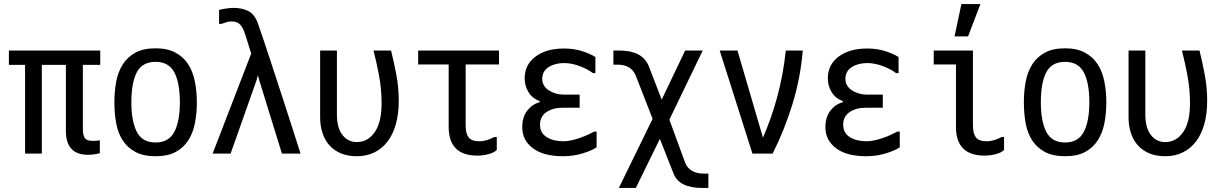

<svg xmlns="http://www.w3.org/2000/svg" viewBox="-20 -776 6040 950"><path d="M306 -455H187V-16H104V-455H24V-526H476V-455H390V-138Q390 -106 400 -92.5Q410 -79 437 -79Q444 -79 455 -79.5Q466 -80 474 -82V-18Q458 -14 444 -12Q430 -10 416 -10Q306 -10 306 -128Z M750 -3Q690 -3 650.5 -24Q611 -45 587.5 -81Q564 -117 555 -165.5Q546 -214 546 -270Q546 -326 555.5 -374.5Q565 -423 588.5 -459Q612 -495 651 -516Q690 -537 750 -537Q808 -537 847.5 -516Q887 -495 910.5 -459Q934 -423 944 -374Q954 -325 954 -270Q954 -215 944.5 -166.5Q935 -118 911.5 -81.5Q888 -45 849 -24Q810 -3 750 -3ZM750 -71Q815 -71 842.5 -123.5Q870 -176 870 -270Q870 -366 842.5 -418Q815 -470 750 -470Q684 -470 657 -418.5Q630 -367 630 -270Q630 -176 657 -123.5Q684 -71 750 -71Z M1064 -727Q1080 -731 1100 -734Q1120 -737 1137 -737Q1175 -737 1206.5 -722.5Q1238 -708 1255 -663Q1263 -641 1279.5 -592Q1296 -543 1317 -479.5Q1338 -416 1361 -345Q1384 -274 1405 -209.5Q1426 -145 1442.5 -93Q1459 -41 1467 -16H1375L1263 -378L1256 -404L1249 -378L1121 -16H1032L1223 -511L1195 -600Q1188 -624 1180 -638Q1172 -652 1163 -659Q1154 -666 1144 -668Q1134 -670 1123 -670Q1114 -670 1102 -666.5Q1090 -663 1076 -658H1064Z M1564 -526H1647V-210Q1647 -143 1674.5 -108Q1702 -73 1745 -73Q1800 -73 1834 -122Q1868 -171 1868 -264Q1868 -336 1855 -404.5Q1842 -473 1828 -526H1915Q1929 -470 1941 -406.5Q1953 -343 1953 -277Q1953 -212 1938.5 -161Q1924 -110 1897 -75Q1870 -40 1831.5 -21.5Q1793 -3 1746 -3Q1700 -3 1666 -17.5Q1632 -32 1609.5 -57.5Q1587 -83 1575.5 -118.5Q1564 -154 1564 -195Z M2438 -98V-34Q2424 -20 2396 -13Q2368 -6 2342 -6Q2200 -6 2200 -148V-457H2049V-526H2449V-457H2284V-156Q2284 -116 2298.5 -96.5Q2313 -77 2352 -77Q2371 -77 2390 -83Q2409 -89 2426 -98Z M2564 -146Q2564 -197 2589 -229Q2614 -261 2650 -270V-276Q2614 -289 2595 -320Q2576 -351 2576 -388Q2576 -456 2629.5 -496Q2683 -536 2771 -536Q2819 -536 2858.5 -523.5Q2898 -511 2926 -494V-414H2914Q2888 -434 2848 -449Q2808 -464 2771 -464Q2726 -464 2694.5 -444Q2663 -424 2663 -385Q2663 -367 2672 -352.5Q2681 -338 2696 -328.5Q2711 -319 2729.5 -313.5Q2748 -308 2766 -308H2848V-243H2764Q2716 -243 2684 -221.5Q2652 -200 2652 -159Q2652 -118 2685 -97.5Q2718 -77 2768 -77Q2787 -77 2808.5 -82Q2830 -87 2850.5 -94Q2871 -101 2889 -109.5Q2907 -118 2920 -125H2932V-47Q2906 -30 2861 -16.5Q2816 -3 2766 -3Q2668 -3 2616 -43Q2564 -83 2564 -146Z M3209 -188 3126 -401Q3104 -456 3037 -456H3015V-526H3046Q3101 -526 3137.5 -507Q3174 -488 3190 -449L3254 -283L3370 -526H3457L3292 -184L3370 29Q3392 83 3463 83H3485V154H3454Q3397 154 3360.5 135.5Q3324 117 3310 76L3245 -89L3126 154H3042Z M3541 -526H3629L3755 -95Q3774 -138 3792 -188.5Q3810 -239 3825 -294Q3840 -349 3851 -408Q3862 -467 3868 -526H3952Q3941 -392 3902 -264Q3863 -136 3803 -16H3703Z M4064 -146Q4064 -197 4089 -229Q4114 -261 4150 -270V-276Q4114 -289 4095 -320Q4076 -351 4076 -388Q4076 -456 4129.5 -496Q4183 -536 4271 -536Q4319 -536 4358.5 -523.5Q4398 -511 4426 -494V-414H4414Q4388 -434 4348 -449Q4308 -464 4271 -464Q4226 -464 4194.5 -444Q4163 -424 4163 -385Q4163 -367 4172 -352.5Q4181 -338 4196 -328.5Q4211 -319 4229.5 -313.5Q4248 -308 4266 -308H4348V-243H4264Q4216 -243 4184 -221.5Q4152 -200 4152 -159Q4152 -118 4185 -97.5Q4218 -77 4268 -77Q4287 -77 4308.5 -82Q4330 -87 4350.5 -94Q4371 -101 4389 -109.5Q4407 -118 4420 -125H4432V-47Q4406 -30 4361 -16.5Q4316 -3 4266 -3Q4168 -3 4116 -43Q4064 -83 4064 -146Z M4948 -98V-34Q4934 -20 4906 -13Q4878 -6 4852 -6Q4710 -6 4710 -148V-457H4600V-526H4794V-156Q4794 -116 4808.5 -96.5Q4823 -77 4862 -77Q4881 -77 4900 -83Q4919 -89 4936 -98ZM4737 -756H4831L4770 -596H4703Z M5250 -3Q5190 -3 5150.5 -24Q5111 -45 5087.5 -81Q5064 -117 5055 -165.5Q5046 -214 5046 -270Q5046 -326 5055.5 -374.5Q5065 -423 5088.5 -459Q5112 -495 5151 -516Q5190 -537 5250 -537Q5308 -537 5347.5 -516Q5387 -495 5410.5 -459Q5434 -423 5444 -374Q5454 -325 5454 -270Q5454 -215 5444.5 -166.5Q5435 -118 5411.5 -81.5Q5388 -45 5349 -24Q5310 -3 5250 -3ZM5250 -71Q5315 -71 5342.5 -123.5Q5370 -176 5370 -270Q5370 -366 5342.5 -418Q5315 -470 5250 -470Q5184 -470 5157 -418.5Q5130 -367 5130 -270Q5130 -176 5157 -123.5Q5184 -71 5250 -71Z M5564 -526H5647V-210Q5647 -143 5674.5 -108Q5702 -73 5745 -73Q5800 -73 5834 -122Q5868 -171 5868 -264Q5868 -336 5855 -404.5Q5842 -473 5828 -526H5915Q5929 -470 5941 -406.5Q5953 -343 5953 -277Q5953 -212 5938.5 -161Q5924 -110 5897 -75Q5870 -40 5831.5 -21.5Q5793 -3 5746 -3Q5700 -3 5666 -17.5Q5632 -32 5609.5 -57.5Q5587 -83 5575.5 -118.5Q5564 -154 5564 -195Z"/></svg>

Font: D2Coding
Style: Regular
Weight: 400
Monospace: yes
Designer: Yong-Rak Park; Jeong-Hwan Yoon; Sang-Min Lee;
Foundry: NHN Corporation
Version: Version 1.3.2; Build 20180524